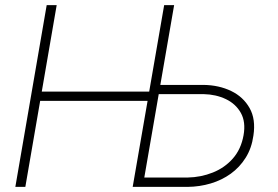

<svg xmlns="http://www.w3.org/2000/svg" viewBox="-20 -731 1087 751"><path d="M575.2 -372.6 569.3 -336.4H123.5L129.4 -372.6ZM201.7 -710.9 79.1 0H40L162.6 -710.9ZM586.4 -398.9H776.9Q836.9 -397.9 884.3 -375Q931.6 -352.1 956.3 -308.3Q981 -264.6 971.2 -200.7Q964.4 -151.4 940.9 -114Q917.5 -76.7 882.6 -51.5Q847.7 -26.4 804.2 -13.4Q760.7 -0.5 713.9 0H499L622.1 -710.9H661.1L544.4 -36.6H713.9Q766.1 -37.6 812.5 -56.2Q858.9 -74.7 890.9 -111.1Q922.9 -147.5 932.6 -201.7Q941.9 -253.9 922.1 -289.3Q902.3 -324.7 863.5 -343.3Q824.7 -361.8 776.9 -362.8H581.1Z"/></svg>

Font: Roboto ExtraLight
Style: Italic
Weight: 250
Designer: Christian Robertson
Foundry: Google
Version: Version 3.009; 2024